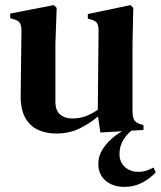

<svg xmlns="http://www.w3.org/2000/svg" viewBox="-20 -509 630 752"><path d="M200 14Q161 14 129 -0.5Q97 -15 78.5 -48.5Q60 -82 61 -137L64 -388Q64 -410 57 -420Q50 -430 32 -434L20 -438V-456L191 -489L202 -478L197 -337V-110Q197 -76 215.5 -60.5Q234 -45 262 -45Q291 -45 314.5 -53.5Q338 -62 363 -79L366 -387Q366 -410 359.5 -419Q353 -428 335 -433L324 -436V-454L491 -489L502 -478L499 -337V-75Q499 -54 504.5 -41.5Q510 -29 529 -23L542 -19V0L373 10L364 -53Q330 -24 290 -5Q250 14 200 14ZM468 223Q422 223 393.5 198.5Q365 174 365 133Q365 101 383.5 73Q402 45 431 23Q460 1 492 -11H514Q448 31 448 94Q448 126 469 145Q490 164 522 164Q539 164 554 159Q569 154 581 147L590 166Q568 190 536.5 206.5Q505 223 468 223Z"/></svg>

Font: DeepMind Serif Text
Style: Regular
Weight: 400
Designer: Frank Grießhammer / Modifications: Colophon Foundry
Foundry: Colophon Foundry
Version: Version 5.003; ttfautohint (v1.8.2)